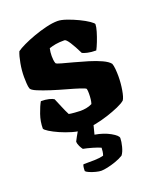

<svg xmlns="http://www.w3.org/2000/svg" viewBox="-132 -581 714 863"><g transform="rotate(-20 225.0 -150.0)"><path d="M192 0Q167 0 138 -8.5Q109 -17 83 -28.5Q57 -40 39.5 -51Q22 -62 20 -68Q20 -102 31.5 -135Q43 -168 54 -187Q76 -187 92 -183Q108 -179 115 -174Q122 -158 132.5 -132.5Q143 -107 152 -90Q160 -88 180 -86.5Q200 -85 207 -85Q220 -85 234.5 -87.5Q249 -90 263 -97Q269 -115 269 -146Q269 -153 268.5 -158.5Q268 -164 267 -168Q265 -172 240.5 -180Q216 -188 181.5 -197.5Q147 -207 112.5 -218Q78 -229 53 -239.5Q28 -250 25 -259Q22 -268 21 -285Q20 -302 20 -315Q20 -346 26 -379Q32 -412 40 -431Q52 -440 76 -451.5Q100 -463 130.5 -474Q161 -485 192 -492.5Q223 -500 247 -500Q264 -500 290 -491Q316 -482 342 -469.5Q368 -457 385.5 -445Q403 -433 403 -428Q403 -416 396.5 -394Q390 -372 381.5 -350.5Q373 -329 366 -316Q342 -316 325 -320Q308 -324 301 -328Q284 -363 269.5 -385.5Q255 -408 247 -408Q221 -408 204.5 -405Q188 -402 173 -397Q171 -388 170 -379Q169 -370 169 -361Q169 -352 170 -342.5Q171 -333 174 -325Q177 -321 199 -315Q221 -309 253 -300.5Q285 -292 318 -282Q351 -272 377 -260Q403 -248 413 -235Q417 -225 418.5 -207.5Q420 -190 420 -174Q420 -141 414.5 -108.5Q409 -76 401 -64Q390 -54 365 -43Q340 -32 309 -22Q278 -12 247 -6Q216 0 192 0ZM203 200Q193 200 177.5 196Q162 192 149 186.5Q136 181 132 176Q132 152 137 145Q166 145 190 144.5Q214 144 233 139Q236 132 237.5 121Q239 110 239 103Q227 97 201 89.5Q175 82 158 79Q153 73 147 61Q141 49 141 38Q150 20 163 -2Q176 -24 184 -37H248L229 37Q271 44 302 61.5Q333 79 333 91Q333 107 327 130.5Q321 154 311 167Q295 177 273.5 184.5Q252 192 233 196Q214 200 203 200Z"/></g></svg>

Font: Texturina 72pt Black
Style: Regular
Weight: 900
Designer: Guillermo Torres Carreño
Foundry: Omnibus-Type
Version: Version 1.002; ttfautohint (v1.8.3)